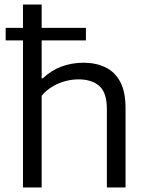

<svg xmlns="http://www.w3.org/2000/svg" viewBox="-20 -828 649 848"><path d="M5 -649.5V-705H359.5V-649.5ZM81.5 0V-808H164V-482H169Q205 -516.5 251 -533.8Q297 -551 349 -551Q403 -551 445 -531Q487 -511 510.8 -467Q534.5 -423 534.5 -350V0H452V-346Q452 -420 418 -448.8Q384 -477.5 327 -477.5Q299 -477.5 269.8 -470Q240.5 -462.5 213 -446.5Q185.5 -430.5 164 -405V0Z"/></svg>

Font: Encode Sans SemiExpanded
Style: Regular
Weight: 400
Width: 6
Designer: Multiple Designers
Foundry: Impallari Type
Version: Version 3.002